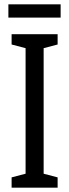

<svg xmlns="http://www.w3.org/2000/svg" viewBox="-20 -873 323 893"><path d="M262 -853H19V-791H262ZM248 0V-48L183 -65V-649L248 -666V-714H34V-666L99 -649V-65L34 -48V0Z"/></svg>

Font: Noto Sans Lao Looped ExtraCondensed
Style: Regular
Weight: 400
Width: 2
Designer: Mark Frömberg, Ben Mitchell
Foundry: The Fontpad Ltd
Version: Version 1.003